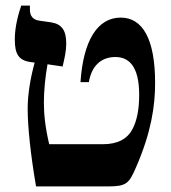

<svg xmlns="http://www.w3.org/2000/svg" viewBox="-20 -667 611 687"><path d="M109 0H367C433 0 442 -11 467 -69C521 -193 535 -287 535 -370C535 -528 490 -604 412 -604C330 -604 278 -524 268 -373H298C307 -429 340 -463 393 -463C441 -463 478 -430 478 -328C478 -276 470 -235 454 -205C435 -169 400 -151 348 -151H156C142 -211 137 -257 137 -300C137 -342 142 -392 150 -437L204 -429C212 -463 217 -485 217 -512C217 -558 201 -581 163 -587L121 -593C99 -596 87 -609 87 -632V-647H56C39 -597 33 -558 33 -525C33 -475 46 -451 89 -445L104 -443C89 -389 79 -329 79 -278C79 -216 89 -116 109 0Z"/></svg>

Font: Noto Serif Hebrew SemiCondensed
Style: Bold
Weight: 700
Width: 4
Designer: Monotype Design Team
Foundry: Monotype Imaging Inc.
Version: Version 2.004